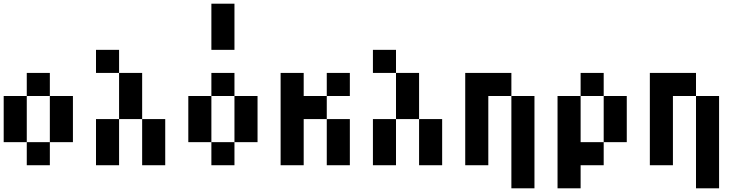

<svg xmlns="http://www.w3.org/2000/svg" viewBox="-20 -895 4040 1040"><path d="M125 -375V-500H250V-375ZM125 -125H0V-375H125ZM375 -125H250V-375H375ZM250 -125V0H125V-125Z M500 -500V-625H625V-500ZM625 -250V-500H750V-250ZM625 0H500V-250H625ZM875 0H750V-250H875Z M1250 -625H1125V-875H1250ZM1125 -375V-500H1250V-375ZM1125 -125H1000V-375H1125ZM1375 -125H1250V-375H1375ZM1250 -125V0H1125V-125Z M1625 0H1500V-500H1625V-375H1750V-250H1625ZM1750 -375V-500H1875V-375ZM1875 0H1750V-250H1875Z M2000 -500V-625H2125V-500ZM2125 -250V-500H2250V-250ZM2125 0H2000V-250H2125ZM2375 0H2250V-250H2375Z M2625 0H2500V-500H2750V-375H2625ZM2875 125H2750V-375H2875Z M3125 -375V-500H3250V-375ZM3250 -125V0H3125V125H3000V-375H3125V-125ZM3375 -125H3250V-375H3375Z M3625 0H3500V-500H3750V-375H3625ZM3875 125H3750V-375H3875Z"/></svg>

Font: Tiny5
Style: Regular
Weight: 400
Designer: Stefan Schmidt
Foundry: Made with Bits'n'Picas by Kreative Software
Version: Version 1.002; ttfautohint (v1.8.4.7-5d5b)